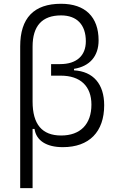

<svg xmlns="http://www.w3.org/2000/svg" viewBox="-20 -762 626 1007"><path d="M309.6 9.8C447.8 9.8 526.4 -70.3 526.4 -210C526.4 -321.3 469.2 -387.2 368.2 -393.1V-400.9C450.7 -414.1 497.1 -467.3 497.1 -550.3C497.1 -673.3 426.8 -742.2 300.3 -742.2C157.7 -742.2 85.9 -667.5 85.9 -519V224.6H150.9V-85.9H161.1C169.9 -24.9 223.1 9.8 309.6 9.8ZM150.9 -229.5V-517.6C150.9 -626.5 201.2 -681.2 300.3 -681.2C383.3 -681.2 430.2 -632.3 430.2 -545.4C430.2 -469.2 380.9 -425.8 295.9 -425.8H248V-365.2H298.8C401.4 -365.2 459.5 -310.1 459.5 -213.4C459.5 -110.4 401.4 -51.3 300.8 -51.3C200.7 -51.3 150.9 -109.9 150.9 -229.5Z"/></svg>

Font: Cascadia Code Light
Style: Regular
Weight: 300
Monospace: yes
Designer: Aaron Bell
Foundry: Saja Typeworks
Version: Version 2404.023